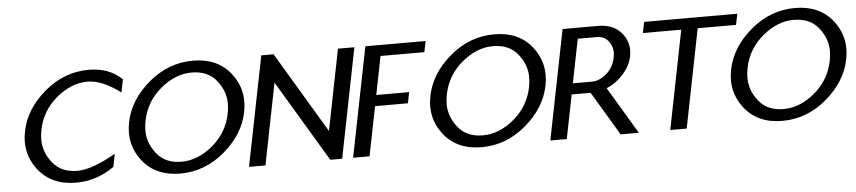

<svg xmlns="http://www.w3.org/2000/svg" viewBox="-40 -858 4864 1091"><g transform="rotate(-5 2392.0 -312.5)"><path d="M371.6 -62.5Q454.1 -62.5 590.3 -140.6L575.7 -66.9Q475.1 3.9 358.4 3.9Q218.3 3.9 143.1 -91.8Q86.9 -163.6 86.9 -252Q86.9 -281.2 93.3 -312.5Q118.2 -437.5 231 -533.2Q343.8 -628.9 484.4 -628.9Q600.6 -628.9 673.3 -558.1L658.7 -484.4Q553.7 -562.5 471.2 -562.5Q378.9 -562.5 293.7 -491.5Q208.5 -420.4 187 -312.5Q181.2 -283.2 181.2 -256.3Q181.2 -185.1 230.2 -123.8Q279.3 -62.5 371.6 -62.5Z M952.1 3.9Q812 3.9 736.8 -91.8Q680.7 -163.6 680.7 -252Q680.7 -281.2 687 -312.5Q711.9 -437.5 824.7 -533.2Q937.5 -628.9 1078.1 -628.9Q1218.8 -628.9 1293.5 -533.2Q1349.6 -461.4 1349.6 -373Q1349.6 -343.8 1343.3 -312.5Q1318.4 -187.5 1205.6 -91.8Q1092.8 3.9 952.1 3.9ZM965.3 -62.5Q1058.1 -62.5 1143.1 -133.5Q1228 -204.6 1249.5 -312.5Q1255.4 -342.3 1255.4 -369.1Q1255.4 -439.9 1206.5 -501.2Q1157.7 -562.5 1064.9 -562.5Q972.7 -562.5 887.5 -491.5Q802.2 -420.4 780.8 -312.5Q774.9 -283.2 774.9 -256.3Q774.9 -185.1 824 -123.8Q873 -62.5 965.3 -62.5Z M1814 -163.6 1905.8 -625H1999.5L1875 0H1807.1L1529.8 -464.4L1437.5 0H1343.8L1468.3 -625H1538.6Z M2405.8 -625 2393.1 -562.5H2143.1L2099.6 -343.8H2287.1L2274.9 -281.2H2087.4L2031.2 0H1937.5L2062 -625Z M2670.9 3.9Q2530.8 3.9 2455.6 -91.8Q2399.4 -163.6 2399.4 -252Q2399.4 -281.2 2405.8 -312.5Q2430.7 -437.5 2543.5 -533.2Q2656.2 -628.9 2796.9 -628.9Q2937.5 -628.9 3012.2 -533.2Q3068.4 -461.4 3068.4 -373Q3068.4 -343.8 3062 -312.5Q3037.1 -187.5 2924.3 -91.8Q2811.5 3.9 2670.9 3.9ZM2684.1 -62.5Q2776.9 -62.5 2861.8 -133.5Q2946.8 -204.6 2968.3 -312.5Q2974.1 -342.3 2974.1 -369.1Q2974.1 -439.9 2925.3 -501.2Q2876.5 -562.5 2783.7 -562.5Q2691.4 -562.5 2606.2 -491.5Q2521 -420.4 2499.5 -312.5Q2493.7 -283.2 2493.7 -256.3Q2493.7 -185.1 2542.7 -123.8Q2591.8 -62.5 2684.1 -62.5Z M3390.1 -625Q3478.5 -625 3524.4 -567.9Q3559.1 -524.4 3559.1 -472.2Q3559.1 -455.1 3555.7 -437.5Q3541 -364.3 3469.7 -305.2Q3444.3 -283.7 3407.2 -268.1L3567.4 0H3463.4L3314 -250H3206.1L3156.2 0H3062.5L3187 -625ZM3377.4 -562.5H3268.1L3218.3 -312.5H3327.6Q3368.7 -312.5 3409.7 -346.9Q3450.7 -381.3 3461.9 -437.5Q3465.3 -453.6 3465.3 -468.3Q3465.3 -503.9 3441.9 -533.2Q3418.5 -562.5 3377.4 -562.5Z M3952.1 -562.5 3840.3 0H3746.6L3858.4 -562.5H3639.6L3652.3 -625H4183.6L4170.9 -562.5Z M4386.2 3.9Q4246.1 3.9 4170.9 -91.8Q4114.7 -163.6 4114.7 -252Q4114.7 -281.2 4121.1 -312.5Q4146 -437.5 4258.8 -533.2Q4371.6 -628.9 4512.2 -628.9Q4652.8 -628.9 4727.5 -533.2Q4783.7 -461.4 4783.7 -373Q4783.7 -343.8 4777.3 -312.5Q4752.4 -187.5 4639.6 -91.8Q4526.9 3.9 4386.2 3.9ZM4399.4 -62.5Q4492.2 -62.5 4577.1 -133.5Q4662.1 -204.6 4683.6 -312.5Q4689.5 -342.3 4689.5 -369.1Q4689.5 -439.9 4640.6 -501.2Q4591.8 -562.5 4499 -562.5Q4406.7 -562.5 4321.5 -491.5Q4236.3 -420.4 4214.8 -312.5Q4209 -283.2 4209 -256.3Q4209 -185.1 4258.1 -123.8Q4307.1 -62.5 4399.4 -62.5Z"/></g></svg>

Font: Juliett
Style: Bold Italic
Weight: 700
Italic angle: -11.25°
Designer: GGBotNet
Foundry: GGBotNet
Version: 0.60